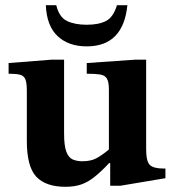

<svg xmlns="http://www.w3.org/2000/svg" viewBox="-20 -707 671 737"><path d="M231 10Q156 10 119.5 -28.5Q83 -67 83 -166V-359Q83 -390 77 -403.5Q71 -417 55.5 -420.5Q40 -424 13 -424V-465L179 -478H226V-195Q226 -148 234.5 -125Q243 -102 259 -95Q275 -88 296 -88Q328 -88 349 -99Q370 -110 398 -133V-363Q398 -392 390.5 -405Q383 -418 364.5 -421Q346 -424 313 -424V-465L500 -478H541V-135Q541 -88 555 -74Q569 -60 609 -60H615V-23L442 6H403V-81H399Q367 -47 341.5 -27Q316 -7 290.5 1.5Q265 10 231 10ZM313 -529Q243 -529 201 -568.5Q159 -608 156 -687H196Q207 -641 237 -626.5Q267 -612 313 -612Q359 -612 387 -626.5Q415 -641 429 -687H469Q453 -529 313 -529Z"/></svg>

Font: STIX Two Text
Style: Bold
Weight: 700
Designer: Ross Mills, John Hudson & Paul Hanslow, Tiro Typeworks Ltd; with prior portions MicroPress Inc., and Coen Hoffman.
Foundry: Tiro Typeworks Ltd
Version: Version 2.13 b171